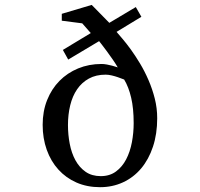

<svg xmlns="http://www.w3.org/2000/svg" viewBox="-20 -757 821 789"><path d="M529.3 -251Q529.3 -311.5 519 -355.5Q508.8 -399.4 490.2 -430.2Q477.1 -435.5 463.9 -439.9Q452.6 -443.8 439.2 -447Q425.8 -450.2 414.1 -450.2Q374.5 -450.2 345.2 -434.1Q315.9 -418 296.9 -390.1Q277.8 -362.3 268.6 -324.5Q259.3 -286.6 259.3 -243.2Q259.3 -203.6 266.6 -165.8Q273.9 -127.9 290 -98.4Q306.2 -68.8 331.8 -51Q357.4 -33.2 394 -33.2Q430.7 -33.2 456.5 -52.2Q482.4 -71.3 498.5 -102.3Q514.6 -133.3 522 -172.4Q529.3 -211.4 529.3 -251ZM626 -271Q626 -206.5 608.6 -154.3Q591.3 -102.1 560.1 -64.9Q528.8 -27.8 485.6 -7.8Q442.4 12.2 391.1 12.2Q337.9 12.2 294.4 -6.8Q251 -25.9 220 -60.1Q189 -94.2 172.1 -141.4Q155.3 -188.5 155.3 -244.1Q155.3 -299.8 173.6 -345.7Q191.9 -391.6 224.4 -424.6Q256.8 -457.5 301 -475.8Q345.2 -494.1 397 -494.1Q407.7 -494.1 419.2 -491.9Q430.7 -489.7 440.7 -487.1Q450.7 -484.4 457 -482.2Q463.4 -480 463.9 -480Q456.5 -493.2 444.1 -511.2Q431.6 -529.3 419.4 -545.9Q407.2 -562.5 397.7 -574.7Q388.2 -586.9 387.2 -587.9L260.3 -512.2L238.3 -551.8L353 -621.1L317.9 -661.1L233.9 -671.9V-700.2L356.9 -736.8L429.2 -663.1L538.1 -728L561 -688L459 -626Q467.8 -615.7 483.6 -597.2Q499.5 -578.6 518.1 -553Q536.6 -527.3 555.7 -495.6Q574.7 -463.9 590.3 -427.7Q606 -391.6 616 -352.1Q626 -312.5 626 -271Z"/></svg>

Font: BabelStone Ogham Fixed
Style: Regular
Weight: 400
Monospace: yes
Designer: Andrew West
Foundry: BabelStone
Version: Version 2.02 March 14, 2022